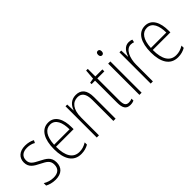

<svg xmlns="http://www.w3.org/2000/svg" viewBox="68 -1507 2298 2298"><g transform="rotate(-45 1217.0 -358.0)"><path d="M323 -130C323 -220 264 -249 191 -287C120 -323 80 -346 80 -407C80 -471 125 -505 195 -505C233 -505 274 -495 302 -477L318 -510C285 -528 243 -539 196 -539C97 -539 43 -484 43 -407C43 -323 99 -292 175 -254C244 -219 285 -196 285 -130C285 -64 248 -25 168 -25C120 -25 73 -40 37 -63V-22C66 -6 112 10 168 10C271 10 323 -44 323 -130Z M587 -539C469 -539 411 -427 411 -263C411 -98 471 10 603 10C652 10 692 -2 729 -23V-61C685 -35 649 -24 605 -24C501 -24 448 -110 449 -267H747V-300C747 -428 702 -539 587 -539ZM587 -505C674 -505 711 -415 711 -300H450C457 -437 508 -505 587 -505Z M1054 -539C971 -539 926 -484 907 -425H905L901 -529H872V0H909V-302C909 -439 967 -505 1050 -505C1115 -505 1153 -461 1153 -356V0H1191V-365C1191 -485 1142 -539 1054 -539Z M1440 -24C1391 -24 1377 -57 1377 -124V-496H1496V-529H1377V-657H1349L1339 -530L1280 -520V-496H1339V-124C1339 -36 1363 10 1434 10C1460 10 1479 5 1495 -2V-35C1481 -29 1461 -24 1440 -24Z M1614 -726C1591 -726 1583 -709 1583 -688C1583 -667 1593 -650 1613 -650C1634 -650 1644 -666 1644 -689C1644 -709 1636 -726 1614 -726ZM1631 -529H1594V0H1631Z M1947 -538C1878 -538 1841 -477 1823 -420H1820L1815 -529H1785V0H1822V-283C1822 -393 1866 -500 1946 -500C1964 -500 1981 -496 1994 -491L2002 -527C1985 -535 1966 -538 1947 -538Z M2225 -539C2107 -539 2049 -427 2049 -263C2049 -98 2109 10 2241 10C2290 10 2330 -2 2367 -23V-61C2323 -35 2287 -24 2243 -24C2139 -24 2086 -110 2087 -267H2385V-300C2385 -428 2340 -539 2225 -539ZM2225 -505C2312 -505 2349 -415 2349 -300H2088C2095 -437 2146 -505 2225 -505Z"/></g></svg>

Font: Noto Sans Malayalam Condensed ExtraLight
Style: Regular
Weight: 200
Width: 3
Designer: Jelle Bosma - Monotype Design Team
Foundry: Monotype Imaging Inc.
Version: Version 2.104